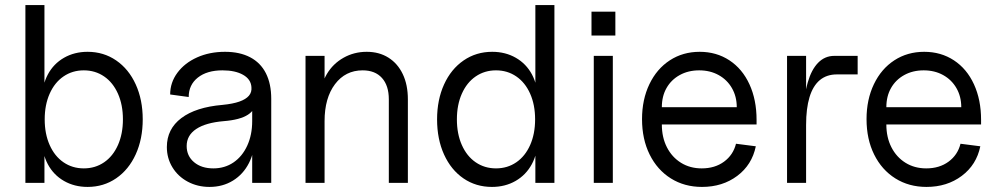

<svg xmlns="http://www.w3.org/2000/svg" viewBox="-20 -720 3928 756"><path d="M146 -170V-330Q146 -385 168.5 -427Q191 -469 232 -492.5Q273 -516 325 -516Q388 -516 437.5 -482Q487 -448 514.5 -387.5Q542 -327 542 -250Q542 -173 514.5 -112.5Q487 -52 437.5 -18Q388 16 325 16Q273 16 232 -7.5Q191 -31 168.5 -73Q146 -115 146 -170ZM80 -700H155V0H80ZM464 -250Q464 -307 444.5 -351Q425 -395 390 -419Q355 -443 310 -443Q265 -443 230 -419Q195 -395 175.5 -351Q156 -307 156 -250Q156 -193 175.5 -149Q195 -105 230 -81Q265 -57 310 -57Q355 -57 390 -81Q425 -105 444.5 -149Q464 -193 464 -250Z M637 -141Q637 -212 694 -255Q751 -298 856 -307Q897 -311 922.5 -320Q948 -329 960 -343Q972 -357 970 -377Q968 -408 937 -425.5Q906 -443 856 -443Q795 -443 759 -414.5Q723 -386 723 -338L650 -348Q650 -395 678.5 -433.5Q707 -472 756 -494Q805 -516 866 -516Q924 -516 965 -494.5Q1006 -473 1027 -431.5Q1048 -390 1048 -331V0H973V-140L983 -180Q983 -123 960.5 -78.5Q938 -34 897.5 -9Q857 16 805 16Q758 16 719.5 -4.5Q681 -25 659 -61Q637 -97 637 -141ZM973 -243V-313L988 -326Q988 -289 956.5 -268.5Q925 -248 861 -243Q790 -237 752.5 -212Q715 -187 715 -145Q715 -106 744 -81.5Q773 -57 820 -57Q865 -57 899.5 -80.5Q934 -104 953.5 -146.5Q973 -189 973 -243Z M1408 -443Q1340 -443 1299 -388.5Q1258 -334 1258 -243L1243 -339Q1243 -388 1267 -428.5Q1291 -469 1332.5 -492.5Q1374 -516 1424 -516Q1473 -516 1509.5 -493Q1546 -470 1566 -428Q1586 -386 1586 -329V0H1511V-329Q1511 -383 1484 -413Q1457 -443 1408 -443ZM1183 -500H1258V0H1183Z M1701 -250Q1701 -327 1728.5 -387.5Q1756 -448 1805.5 -482Q1855 -516 1918 -516Q1970 -516 2011 -492.5Q2052 -469 2074.5 -427Q2097 -385 2097 -330V-170Q2097 -116 2074 -73.5Q2051 -31 2010 -7.5Q1969 16 1917 16Q1854 16 1805 -17.5Q1756 -51 1728.5 -111.5Q1701 -172 1701 -250ZM2087 -250Q2087 -307 2067.5 -351Q2048 -395 2013 -419Q1978 -443 1933 -443Q1888 -443 1853 -419Q1818 -395 1798.5 -351Q1779 -307 1779 -250Q1779 -193 1798.5 -149Q1818 -105 1853 -81Q1888 -57 1933 -57Q1978 -57 2013 -81Q2048 -105 2067.5 -149Q2087 -193 2087 -250ZM2088 -700H2163V0H2088Z M2318 -500H2393V0H2318ZM2309 -674H2403V-580H2309Z M2508 -251Q2508 -328 2537 -388.5Q2566 -449 2617.5 -482.5Q2669 -516 2735 -516Q2801 -516 2852 -482.5Q2903 -449 2931 -388Q2959 -327 2959 -248V-230H2586Q2586 -179 2606 -140Q2626 -101 2661.5 -79Q2697 -57 2743 -57Q2795 -57 2831 -83.5Q2867 -110 2878 -154L2956 -144Q2941 -71 2883 -27.5Q2825 16 2744 16Q2675 16 2621.5 -17.5Q2568 -51 2538 -111.5Q2508 -172 2508 -251ZM2733 -443Q2690 -443 2656.5 -424.5Q2623 -406 2604.5 -373.5Q2586 -341 2586 -298H2881Q2881 -340 2862 -373Q2843 -406 2809.5 -424.5Q2776 -443 2733 -443Z M3079 -500H3154V-335L3146 -275Q3146 -345 3160.5 -395.5Q3175 -446 3201.5 -473Q3228 -500 3265 -500H3357V-427H3275Q3235 -427 3208 -404.5Q3181 -382 3167.5 -337.5Q3154 -293 3154 -228V0H3079Z M3392 -251Q3392 -328 3421 -388.5Q3450 -449 3501.5 -482.5Q3553 -516 3619 -516Q3685 -516 3736 -482.5Q3787 -449 3815 -388Q3843 -327 3843 -248V-230H3470Q3470 -179 3490 -140Q3510 -101 3545.5 -79Q3581 -57 3627 -57Q3679 -57 3715 -83.5Q3751 -110 3762 -154L3840 -144Q3825 -71 3767 -27.5Q3709 16 3628 16Q3559 16 3505.5 -17.5Q3452 -51 3422 -111.5Q3392 -172 3392 -251ZM3617 -443Q3574 -443 3540.5 -424.5Q3507 -406 3488.5 -373.5Q3470 -341 3470 -298H3765Q3765 -340 3746 -373Q3727 -406 3693.5 -424.5Q3660 -443 3617 -443Z"/></svg>

Font: Uncut Sans Variable
Style: Regular
Weight: 400
Designer: Kasper Nordkvist
Foundry: UNCUT.wtf
Version: Version 1.304;Glyphs 3.2 (3246)